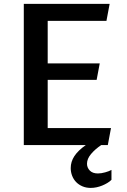

<svg xmlns="http://www.w3.org/2000/svg" viewBox="-20 -735 645 973"><path d="M493.2 0Q461.9 21 441.4 45.4Q420.9 69.8 420.9 94.7Q420.9 114.7 435.1 129.4Q449.2 144 476.1 144Q483.9 144 493.7 142.6Q503.4 141.1 512.9 138.4Q522.5 135.7 530.8 132.6Q539.1 129.4 544.9 126V176.3Q536.1 185.1 523.9 192.4Q511.7 199.7 498 205.3Q484.4 210.9 469.5 214.1Q454.6 217.3 439.9 217.3Q416.5 217.3 397.7 209.2Q378.9 201.2 365.7 187.5Q352.5 173.8 345.5 155.5Q338.4 137.2 338.4 116.7Q338.4 84.5 356.9 56.2Q375.5 27.8 415 0H100.6V-715.3H535.6L519.5 -629.4H221.7V-413.6H485.4L469.7 -330.1H221.7V-85.9H542.5L526.4 0Z"/></svg>

Font: Proza Libre
Style: Medium
Weight: 500
Designer: Jasper de Waard
Foundry: Jasper de Waard
Version: Version 1.000; ttfautohint (v1.4.1.8-43bc)